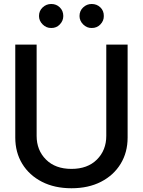

<svg xmlns="http://www.w3.org/2000/svg" viewBox="-20 -957 735 988"><path d="M526.9 -727.5H636.7V-249Q636.7 -172.9 600.8 -114Q564.9 -55.2 500 -21.7Q435.1 11.7 347.7 11.7Q260.7 11.7 195.6 -21.7Q130.4 -55.2 94.5 -114Q58.6 -172.9 58.6 -249V-727.5H168.5V-257.8Q168.5 -184.1 216.6 -136Q264.6 -87.9 347.7 -87.9Q430.7 -87.9 478.8 -136Q526.9 -184.1 526.9 -257.8ZM243.7 -813Q218.3 -812.5 199.5 -831.3Q180.7 -850.1 180.7 -874.5Q180.7 -901.4 199.5 -918.9Q218.3 -936.5 243.7 -936.5Q270 -936.5 287.8 -918.9Q305.7 -901.4 305.7 -874.5Q305.7 -850.1 287.8 -831.3Q270 -812.5 243.7 -813ZM451.7 -813Q426.8 -812.5 408 -831.3Q389.2 -850.1 389.2 -874.5Q389.2 -901.4 408 -918.9Q426.8 -936.5 451.7 -936.5Q478.5 -936.5 496.6 -918.9Q514.6 -901.4 514.2 -874.5Q514.6 -850.1 496.6 -831.3Q478.5 -812.5 451.7 -813Z"/></svg>

Font: Inter Tight Medium
Style: Regular
Weight: 500
Designer: Rasmus Andersson
Foundry: rsms
Version: Version 3.004; ttfautohint (v1.8.4.7-5d5b)